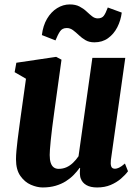

<svg xmlns="http://www.w3.org/2000/svg" viewBox="-20 -816 610 846"><path d="M168 10Q143.5 10 116.2 -1.8Q89 -13.5 69.8 -40.8Q50.5 -68 50.5 -114Q50.5 -130.5 52.5 -152.8Q54.5 -175 57.5 -199.5Q60.5 -224 63.8 -247.8Q67 -271.5 69.5 -290.5L94.5 -469L44.5 -498L52 -539.5L227.5 -565.5L251 -553L219 -322Q213.5 -284 209.8 -252.5Q206 -221 203.5 -196.8Q201 -172.5 200 -156.5Q199 -140.5 199 -133Q199 -112 203.5 -98.5Q208 -85 216.8 -78.5Q225.5 -72 238.5 -72Q257 -72 272.8 -79Q288.5 -86 301.8 -98.8Q315 -111.5 326 -127.5L387 -561H532L468.5 -110.5Q466.5 -93.5 470 -83Q473.5 -72.5 487 -72.5Q494 -72.5 504.5 -77.2Q515 -82 530.5 -95.5L544 -61.5Q532.5 -45.5 513 -28.8Q493.5 -12 467.5 -1Q441.5 10 408 10Q378.5 10 360.5 -0.5Q342.5 -11 336 -29Q334 -33.5 333.2 -39Q332.5 -44.5 332 -50.2Q331.5 -56 332 -62.2Q332.5 -68.5 333 -75.5L331 -76.5Q320 -61 305 -45.5Q290 -30 270.2 -17.5Q250.5 -5 225 2.5Q199.5 10 168 10ZM164.5 -661.5Q169.5 -703 187.2 -733.2Q205 -763.5 231.5 -780Q258 -796.5 287.5 -796.5Q312.5 -796.5 330 -787.5Q347.5 -778.5 360.8 -766Q374 -753.5 385.8 -744.2Q397.5 -735 410.5 -735Q428.5 -735 437 -746Q445.5 -757 455 -783L516.5 -760.5Q512 -725.5 496.8 -695.8Q481.5 -666 456.2 -647.8Q431 -629.5 396 -629.5Q373 -629.5 356.8 -639Q340.5 -648.5 327.5 -661Q314.5 -673.5 301.8 -683Q289 -692.5 274.5 -692.5Q254.5 -692.5 244.8 -678.2Q235 -664 224.5 -638Z"/></svg>

Font: Merriweather 24pt SemiCondensed Black
Style: Italic
Weight: 900
Width: 4
Italic angle: -7.8°
Designer: Eben Sorkin
Foundry: Eben Sorkin
Version: Version 2.101